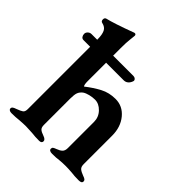

<svg xmlns="http://www.w3.org/2000/svg" viewBox="-198 -823 945 945"><g transform="rotate(45 274.0 -351.0)"><path d="M529 -10Q529 3 508 3Q476 3 457 0Q431 -2 413 -2Q393 -2 371 0Q353 3 323 3Q301 3 301 -11Q301 -18 306 -21.5Q311 -25 322 -29Q339 -35 348.5 -44Q358 -53 358 -72V-254Q358 -287 335 -311Q312 -335 284 -335Q267 -335 248.5 -330.5Q230 -326 218 -318Q204 -307 199 -293.5Q194 -280 194 -253V-69Q194 -51 202.5 -43.5Q211 -36 229 -30Q250 -23 250 -11Q250 3 232 3Q204 3 181 0Q153 -2 137 -2Q120 -2 92 0Q70 3 40 3Q31 3 25.5 -0.5Q20 -4 20 -10Q20 -17 25.5 -21Q31 -25 43 -29Q65 -37 74 -43.5Q83 -50 83 -68V-502H37Q27 -502 22 -509.5Q17 -517 17 -526Q17 -536 25 -543.5Q33 -551 44 -551H83V-555Q83 -586 74.5 -604Q66 -622 42 -627Q32 -629 32 -642Q32 -653 41 -656Q84 -666 181 -702Q187 -705 191 -705Q200 -705 200 -695Q200 -689 197 -666.5Q194 -644 194 -604V-551H336Q343 -551 348.5 -546.5Q354 -542 354 -536L353 -532Q349 -519 339.5 -510.5Q330 -502 316 -502H194V-374Q194 -349 200 -342Q237 -371 273 -390Q309 -409 353 -409Q403 -409 436 -369Q469 -329 469 -269V-71Q469 -52 478.5 -44Q488 -36 507 -29Q519 -25 524 -21Q529 -17 529 -10Z"/></g></svg>

Font: EB Garamond SemiBold
Style: Regular
Weight: 600
Designer: Georg Duffner and Octavio Pardo
Foundry: Georg Duffner
Version: Version 1.000